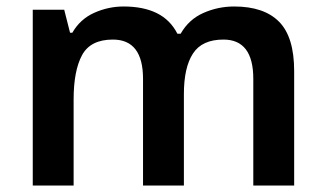

<svg xmlns="http://www.w3.org/2000/svg" viewBox="-20 -572 1004 592"><path d="M702 -552Q794 -552 840.5 -505Q887 -458 887 -353V0H761V-329Q761 -450 669 -450Q603 -450 575 -407Q547 -364 547 -282V0H421V-329Q421 -450 328 -450Q259 -450 233 -402Q207 -354 207 -265V0H81V-542H178L196 -471H203Q227 -513 270.5 -532.5Q314 -552 361 -552Q422 -552 463.5 -531.5Q505 -511 527 -468H537Q562 -512 607 -532Q652 -552 702 -552Z"/></svg>

Font: Noto Sans SemiBold
Style: Regular
Weight: 600
Designer: Monotype Design Team
Foundry: Monotype Imaging Inc.
Version: Version 2.007